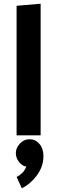

<svg xmlns="http://www.w3.org/2000/svg" viewBox="-20 -726 306 1030"><path d="M198 -706V0H69V-695ZM139 21Q170 21 191.5 46Q213 71 213 111Q213 167 178.5 214Q144 261 97 284L69 223Q82 218 98 203Q114 188 121 167Q103 167 84 145Q65 123 65 95Q65 68 86.5 44.5Q108 21 139 21Z"/></svg>

Font: Palanquin
Style: Bold
Weight: 700
Designer: Pria Ravichandran
Version: Version 1.0.4